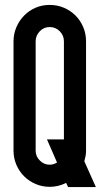

<svg xmlns="http://www.w3.org/2000/svg" viewBox="-20 -750 410 781"><path d="M35 -582Q35 -612 46.5 -639Q58 -666 78 -686.5Q98 -707 124.5 -718.5Q151 -730 182 -730Q213 -730 240 -718.5Q267 -707 287 -687Q307 -667 318.5 -640Q330 -613 330 -582V-137Q330 -126 328 -115Q326 -104 323 -94L370 11H257L249 -6Q217 10 182 10Q152 10 125 -1.5Q98 -13 78 -33Q58 -53 46.5 -80Q35 -107 35 -137ZM171 -183H240V-582Q240 -606 223 -623Q206 -640 182 -640Q158 -640 141.5 -622.5Q125 -605 125 -582V-137Q125 -114 142 -97Q159 -80 182 -80Q198 -80 212 -89Z"/></svg>

Font: Berliner Wand
Style: Regular
Weight: 400
Designer: Peter Wiegel
Foundry: Peter Wiegel
Version: Version 1.000